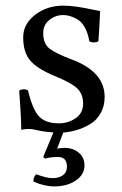

<svg xmlns="http://www.w3.org/2000/svg" viewBox="-20 -459 430 679"><path d="M47.9 -138.2Q52.7 -143.1 63.5 -143.1Q74.2 -143.1 79.1 -139.2Q95.2 -71.3 118.2 -47.1Q141.1 -22.9 189 -22.9Q221.2 -22.9 247.6 -41Q273.9 -59.1 273.9 -92.8Q273.9 -126 253.4 -146Q232.9 -166 171.9 -190.9Q111.8 -215.8 86.9 -244.9Q62 -273.9 62 -327.1Q62 -374 104 -406.5Q146 -439 203.1 -439Q226.1 -439 250 -435.5Q273.9 -432.1 300.5 -426.5Q327.1 -420.9 334 -419.9Q332 -366.7 328.1 -314Q323.2 -309.1 312 -309.1Q300.8 -309.1 295.9 -313Q291 -342.8 279.5 -362.8Q268.1 -382.8 252.4 -391.4Q236.8 -399.9 225.3 -402.8Q213.9 -405.8 203.1 -405.8Q176.3 -405.8 154.5 -388.4Q132.8 -371.1 132.8 -341.8Q132.8 -304.2 155.5 -286.9Q178.2 -269.5 232.9 -249Q350.1 -205.6 350.1 -116.2Q350.1 -83.5 335.7 -58.3Q321.3 -33.2 297.9 -19.5Q274.4 -5.9 251 1Q227.5 7.8 203.6 9.8L182.1 66.9Q194.3 64 208 64Q238.8 64 258.8 81.1Q278.8 98.1 278.8 126Q278.8 158.2 248.3 179.2Q217.8 200.2 171.9 200.2Q136.7 200.2 98.1 183.1Q98.1 167 107.9 157.2Q146 171.4 166 170.9Q189 170.9 202.9 160.4Q216.8 149.9 216.8 130.9Q216.8 95.7 184.1 96.2Q158.2 96.2 139.2 102.1L132.8 96.2L168.9 9.3Q134.3 7.3 100.1 -1Q93.3 -2.9 80.1 -2.9Q70.3 -2.9 55.2 0Q54.7 -52.2 47.9 -138.2Z"/></svg>

Font: Linux Libertine O
Style: Regular
Weight: 400
Designer: Philipp H. Poll
Foundry: Philipp H. Poll
Version: Version 5.3.0